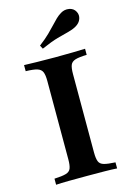

<svg xmlns="http://www.w3.org/2000/svg" viewBox="-118 -827 599 885"><g transform="rotate(-15 182.0 -384.0)"><path d="M36.3 0V-29Q73.4 -30.6 91.5 -35.9Q109.7 -41.1 115.3 -55.6Q121 -70.2 121 -98.4V-472.6Q121 -501.6 114.9 -515.7Q108.9 -529.8 91.1 -535.5Q73.4 -541.1 36.3 -541.9V-571Q58.1 -570.2 96.4 -569.4Q134.7 -568.5 184.7 -568.5Q230.6 -568.5 268.1 -569.4Q305.6 -570.2 327.4 -571V-541.9Q291.1 -541.1 273 -535.5Q254.8 -529.8 249.2 -515.7Q243.5 -501.6 243.5 -472.6V-98.4Q243.5 -70.2 249.2 -55.6Q254.8 -41.1 273 -35.9Q291.1 -30.6 327.4 -29V0Q305.6 -1.6 268.1 -2Q230.6 -2.4 184.7 -2.4Q134.7 -2.4 96.4 -2Q58.1 -1.6 36.3 0ZM139.5 -621.8 130.6 -638.7Q161.3 -662.1 180.6 -681Q200 -700 213.3 -714.5Q226.6 -729 238.3 -740.3Q250 -751.6 263.7 -759.7Q282.3 -771 303.6 -767.3Q325 -763.7 334.7 -745.2Q343.5 -729 337.1 -710.5Q330.6 -691.9 310.5 -680.6Q293.5 -671 271.8 -665.7Q250 -660.5 218.5 -651.6Q187.1 -642.7 139.5 -621.8Z"/></g></svg>

Font: Playfair
Style: Bold
Weight: 700
Designer: Claus Eggers Sørensen
Foundry: Claus Eggers Sørensen
Version: Version 2.001;gftools[0.9.30]